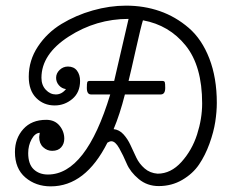

<svg xmlns="http://www.w3.org/2000/svg" viewBox="-20 -650 825 681"><path d="M179 -374Q179 -390 191.5 -402Q204 -414 221 -414Q242 -414 253 -399.5Q264 -385 264 -363Q264 -322 236.5 -299Q209 -276 174 -276Q135 -276 108.5 -302.5Q82 -329 82 -378Q82 -436 114.5 -485Q147 -534 198 -565Q249 -596 309 -613Q369 -630 427 -630Q491 -630 547 -610.5Q603 -591 649.5 -551Q696 -511 722.5 -442.5Q749 -374 749 -285Q749 -254 743.5 -218Q738 -182 723 -140.5Q708 -99 686 -66.5Q664 -34 626.5 -12Q589 10 543 10Q502 10 472 -15Q442 -40 429.5 -69.5Q417 -99 403 -124Q389 -149 375 -149Q369 -149 361 -144Q283 11 160 11Q107 11 70 -20.5Q33 -52 33 -111Q33 -159 62.5 -192Q92 -225 144 -225Q174 -225 191 -204.5Q208 -184 208 -158Q208 -140 197 -127.5Q186 -115 165 -115Q147 -115 133 -128Q119 -141 119 -164Q119 -167 121 -179Q104 -178 92 -156Q80 -134 80 -107Q80 -68 99.5 -49.5Q119 -31 150 -31Q285 -31 371 -315H303Q288 -315 288 -338Q288 -354 289.5 -358.5Q291 -363 299 -363H385L436 -583Q321 -583 224 -520.5Q127 -458 127 -374Q127 -348 142.5 -331.5Q158 -315 178 -315Q199 -315 214 -334Q199 -336 189 -347.5Q179 -359 179 -374ZM550 -315H423Q405 -244 383 -192Q403 -190 418 -173.5Q433 -157 443 -135Q453 -113 463.5 -91Q474 -69 493 -52.5Q512 -36 539 -34Q586 -34 623.5 -75.5Q661 -117 679 -173Q697 -229 697 -283Q697 -416 638.5 -488.5Q580 -561 487 -578Q480 -556 462 -475.5Q444 -395 436 -363H555Q563 -363 564.5 -358.5Q566 -354 566 -338Q566 -315 550 -315Z"/></svg>

Font: Bonbon
Style: Regular
Weight: 400
Designer: Ksenia Erulevich
Foundry: Cyreal (www.cyreal.org)
Version: Version 1.001